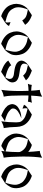

<svg xmlns="http://www.w3.org/2000/svg" viewBox="1322 -2100 781 3465"><g transform="rotate(90 1712.5 -367.5)"><path d="M272.5 2Q243.2 -5.4 203.1 -26.4Q163.6 -47.4 129.9 -79.6Q86.9 -121.1 69.8 -169.9Q48.8 -220.7 48.8 -274.4Q54.2 -341.8 72.8 -382.3Q91.3 -424.8 121.1 -458Q133.8 -472.2 150.4 -484.4L253.9 -552.2Q277.8 -545.9 323.7 -522.5Q357.9 -504.9 396.5 -469.7Q408.2 -459 428.2 -431.2L349.6 -377.9Q325.7 -416 294.9 -437.5Q259.8 -461.9 153.3 -480.5L152.8 -480Q138.7 -453.6 122.6 -391.6Q110.8 -347.2 110.8 -308.6Q110.8 -293 113.3 -276.9Q119.6 -234.4 149.4 -189.5Q180.2 -143.1 233.9 -118.7Q284.2 -95.7 377.9 -74.2L378.4 -74.7Q386.2 -86.9 386.2 -117.2Q386.2 -136.2 379.9 -167L449.2 -139.6Q436 -109.9 406.2 -85.9Q383.8 -67.9 383.8 -67.4Z M651.4 -480.5 650.9 -480Q636.7 -453.6 620.6 -391.6Q608.9 -347.2 608.9 -308.6Q608.9 -293.5 611.3 -276.9Q617.7 -233.9 647.5 -189.5Q678.2 -143.1 731.9 -118.7Q782.2 -95.7 876 -74.2L876.5 -74.7Q888.2 -101.1 904.3 -171.4Q914.1 -213.9 914.1 -248.5Q914.1 -267.1 911.6 -281.2Q904.3 -324.2 875.5 -368.7Q852.1 -404.8 791 -439Q743.2 -465.8 651.4 -480.5ZM770.5 2Q741.2 -5.4 701.2 -26.4Q661.6 -47.4 627.9 -79.6Q585 -121.1 567.9 -169.9Q546.9 -219.7 546.9 -272.5Q546.9 -273.9 546.9 -274.4Q546.9 -326.7 570.8 -382.3Q589.8 -426.8 619.1 -458Q632.8 -472.7 648.4 -484.4L752 -552.2Q775.9 -545.9 821.8 -522.5Q856 -504.9 894.5 -469.7Q938 -427.7 955.6 -376.5Q975.1 -321.8 975.6 -274.9V-272.9Q975.6 -205.6 954.1 -166Q920.9 -105 898.4 -85Q886.2 -74.2 881.8 -67.4Z M1275.4 2.9Q1236.8 -13.2 1204.1 -26.4Q1184.1 -34.2 1164.3 -45.7Q1144.5 -57.1 1127 -70.3Q1109.4 -83.5 1095.2 -97.7Q1081.1 -111.8 1072.8 -126L1160.2 -180.7Q1161.1 -170.4 1172.9 -157.5Q1184.6 -144.5 1210.4 -130.4Q1236.3 -116.2 1277.6 -101.8Q1318.8 -87.4 1379.4 -74.7Q1404.3 -117.2 1404.3 -154.8Q1404.3 -205.6 1345.7 -221.7L1333.5 -225.1Q1322.3 -227.1 1307.4 -229Q1292.5 -231 1274.4 -233.4Q1227.5 -239.3 1190.9 -249.5Q1154.3 -259.8 1128.9 -275.6Q1103.5 -291.5 1089.4 -313.2Q1075.2 -335 1073.7 -363.8Q1074.7 -378.9 1078.4 -391.6Q1082 -404.3 1090.6 -419.4Q1099.1 -434.6 1113.8 -450.7Q1128.4 -466.8 1151.4 -484.4L1254.9 -552.2Q1291 -537.6 1317.4 -525.9Q1343.8 -514.2 1363.8 -502.2Q1383.8 -490.2 1399.4 -476.8Q1415 -463.4 1430.2 -445.8L1344.7 -394Q1327.6 -414.6 1295.9 -437.5Q1262.7 -460.9 1154.3 -480.5L1153.8 -480Q1142.6 -467.8 1135.3 -449.5Q1127.9 -431.2 1127.9 -409.2Q1127.9 -388.2 1142.1 -374.5Q1156.2 -360.8 1178.7 -352.1Q1201.2 -343.3 1228.8 -338.4Q1256.3 -333.5 1282.7 -330.1Q1430.2 -314.5 1457.5 -247.1Q1467.3 -224.1 1467.3 -198.7Q1467.3 -187.5 1464.8 -176Q1462.4 -164.6 1455.6 -150.9Q1448.7 -137.2 1436.3 -121.1Q1423.8 -105 1403.8 -85Q1398.9 -80.1 1381.8 -68.4Z M1601.6 0Q1612.3 -73.7 1617.4 -155.3Q1622.6 -236.8 1622.6 -328.1Q1622.6 -343.8 1622.6 -356.9Q1622.6 -370.1 1622.1 -380.9L1619.1 -492.2Q1584 -491.2 1552.5 -488.3Q1521 -485.4 1491.7 -480Q1498.5 -490.7 1504.2 -509Q1509.8 -527.3 1512.7 -551.8L1520.5 -549.3Q1534.7 -544.9 1558.6 -543.2Q1582.5 -541.5 1616.7 -540Q1614.3 -585.4 1611.3 -619.6Q1608.4 -653.8 1604.5 -677.7L1601.6 -694.3Q1631.3 -697.8 1660.9 -708.3Q1690.4 -718.8 1724.6 -737.8Q1710.9 -650.9 1705.6 -539.1Q1742.7 -540 1774.7 -543.2Q1806.6 -546.4 1834.5 -551.8Q1818.4 -518.6 1814.5 -480L1806.6 -481.9Q1790 -485.8 1764.2 -487.5Q1738.3 -489.3 1703.6 -491.2Q1703.1 -469.2 1702.9 -447.3Q1702.6 -425.3 1702.6 -401.9V-384.8Q1703.1 -267.1 1707 -187Q1710.9 -106.9 1720.7 -62.5L1724.6 -44.9Q1707 -42.5 1688.5 -37.4Q1669.9 -32.2 1653.1 -25.6Q1636.2 -19 1622.6 -12.2Q1608.9 -5.4 1601.6 0Z M1870.1 -410.2Q1882.8 -439.5 1913.1 -463.9L1936 -482.4L2047.4 -551.8Q2075.2 -544.4 2116.2 -523.4Q2155.3 -503.4 2189.5 -470.2Q2232.4 -428.2 2250 -379.9Q2269 -333 2270.5 -277.3Q2273.9 -138.7 2288.6 -62.5L2292.5 -44.9Q2259.3 -41 2232.9 -31.2Q2190.4 -15.6 2169.4 0Q2188 -131.8 2188 -262.2Q2188 -268.6 2188 -275.4Q2188 -331.1 2170.4 -360.4Q2139.6 -405.8 2085.4 -431.2Q2036.6 -454.1 1940.9 -475.1Q1933.1 -462.9 1933.1 -432.6Q1933.1 -413.6 1939.5 -382.8ZM2066.4 0Q2038.6 -9.8 1978 -41Q1932.6 -64.5 1890.1 -111.3Q1858.9 -160.2 1858.9 -201.7Q1858.9 -202.6 1858.9 -204.1Q1866.2 -263.2 1913.6 -299.8Q1993.7 -361.3 2114.3 -362.3Q1965.3 -307.6 1941.9 -240.2Q1937 -226.1 1937 -212.9Q1937 -190.4 1952.6 -172.9Q1994.6 -130.4 2023.4 -116.2Q2111.8 -72.8 2168.9 -67.4Z M2723.1 -333.5Q2698.7 -399.4 2636.2 -439.5Q2596.7 -464.8 2494.6 -482.4L2494.1 -481.9Q2480.5 -456.1 2463.9 -393.6Q2452.1 -349.6 2452.1 -310.5Q2452.1 -294.9 2454.6 -278.8Q2460.9 -237.3 2490.7 -191.4Q2520 -146 2575.2 -120.6Q2623.5 -98.1 2712.9 -77.6Q2723.6 -178.2 2724.6 -303.7Q2724.1 -318.8 2723.1 -333.5ZM2826.2 -737.8Q2805.2 -591.3 2805.2 -409.7Q2805.2 -391.6 2805.7 -356.9Q2808.6 -149.4 2823.2 -60.1L2826.2 -43.5Q2767.1 -36.6 2706.5 -2L2703.1 0Q2707.5 -29.3 2711.4 -61L2613.8 0Q2585 -7.3 2544.4 -28.3Q2498.5 -52.2 2471.2 -81.5Q2432.1 -123.5 2411.1 -171.9Q2390.1 -215.8 2390.1 -274.4Q2390.1 -276.4 2390.1 -276.4Q2392.6 -333 2414.1 -384.3Q2429.2 -420.4 2462.4 -460Q2472.7 -472.2 2491.7 -486.3L2595.2 -551.8Q2623.5 -546.4 2665 -524.4Q2691.9 -510.3 2721.2 -486.3Q2717.3 -579.1 2706.1 -677.7L2704.1 -687L2703.1 -692.9V-694.3Q2761.7 -701.2 2822.8 -735.8Z M3052.2 -480.5 3051.8 -480Q3037.6 -453.6 3021.5 -391.6Q3009.8 -347.2 3009.8 -308.6Q3009.8 -293.5 3012.2 -276.9Q3018.6 -233.9 3048.3 -189.5Q3079.1 -143.1 3132.8 -118.7Q3183.1 -95.7 3276.9 -74.2L3277.3 -74.7Q3289.1 -101.1 3305.2 -171.4Q3314.9 -213.9 3314.9 -248.5Q3314.9 -267.1 3312.5 -281.2Q3305.2 -324.2 3276.4 -368.7Q3252.9 -404.8 3191.9 -439Q3144 -465.8 3052.2 -480.5ZM3171.4 2Q3142.1 -5.4 3102.1 -26.4Q3062.5 -47.4 3028.8 -79.6Q2985.8 -121.1 2968.8 -169.9Q2947.8 -219.7 2947.8 -272.5Q2947.8 -273.9 2947.8 -274.4Q2947.8 -326.7 2971.7 -382.3Q2990.7 -426.8 3020 -458Q3033.7 -472.7 3049.3 -484.4L3152.8 -552.2Q3176.8 -545.9 3222.7 -522.5Q3256.8 -504.9 3295.4 -469.7Q3338.9 -427.7 3356.4 -376.5Q3376 -321.8 3376.5 -274.9V-272.9Q3376.5 -205.6 3355 -166Q3321.8 -105 3299.3 -85Q3287.1 -74.2 3282.7 -67.4Z"/></g></svg>

Font: MedievalSharp
Style: Regular
Weight: 500
Version: Version 1.0